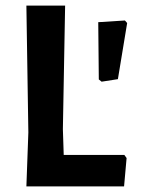

<svg xmlns="http://www.w3.org/2000/svg" viewBox="-20 -664 520 684"><path d="M423 -112 431 -101 422 0H74L81 -192L74 -644H212L204 -204L207 -112ZM425 -591 433 -582 400 -382 342 -373 332 -381 330 -585Z"/></svg>

Font: Alegreya Sans SC
Style: Bold
Weight: 700
Designer: Juan Pablo del Peral
Foundry: Huerta Tipografica
Version: Version 2.007